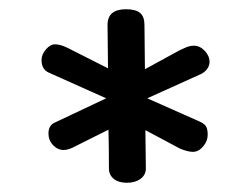

<svg xmlns="http://www.w3.org/2000/svg" viewBox="-20 -710 544 416"><path d="M430 -418Q430 -404 420 -392.5Q410 -381 398 -381Q387 -381 370 -388L295 -428L296 -345Q296 -331 284.5 -322.5Q273 -314 255 -314Q237 -314 226.5 -322.5Q216 -331 216 -345Q216 -391 215 -429L145 -394Q129 -385 118 -385Q105 -385 95 -395.5Q85 -406 85 -421Q85 -439 100 -445L210 -497L85 -553Q70 -560 70 -580Q70 -592 79.5 -603Q89 -614 99 -614Q111 -614 127 -606L214 -562L213 -656Q213 -690 253 -690Q274 -690 283.5 -682Q293 -674 293 -656L294 -560L369 -601Q371 -602 381 -606.5Q391 -611 400 -611Q413 -611 423.5 -600Q434 -589 434 -576Q434 -567 428 -559.5Q422 -552 412 -548L299 -497L414 -446Q424 -441 427 -435Q430 -429 430 -418Z"/></svg>

Font: Mali SemiBold
Style: Regular
Weight: 600
Designer: Kitiyaporn Chalermlarp | Katatrad Aksorn Co.,Ltd.
Foundry: Cadson Demak Co.,Ltd.
Version: Version 1.000; ttfautohint (v1.6)